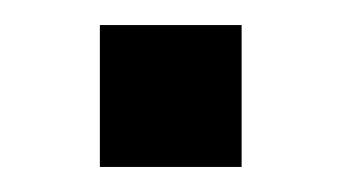

<svg xmlns="http://www.w3.org/2000/svg" viewBox="-20 -338 274 154"><path d="M60.1 -204.1V-317.9H173.8V-204.1Z"/></svg>

Font: Standard
Style: Regular
Weight: 400
Designer: Bryce Wilner
Version: Version 2.000;PS 2.0;hotconv 16.6.51;makeotf.lib2.5.65220 DE